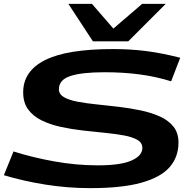

<svg xmlns="http://www.w3.org/2000/svg" viewBox="-25 -964 989 994"><path d="M908 -665 861 -543Q785 -567 700 -578.5Q615 -590 515 -590Q399 -590 339.5 -570.5Q280 -551 280 -502Q280 -476 306 -461Q332 -446 376.5 -437.5Q421 -429 476 -423.5Q531 -418 589.5 -411Q648 -404 703 -392.5Q758 -381 802.5 -361Q847 -341 873 -308.5Q899 -276 899 -226Q899 -151 853 -98.5Q807 -46 706.5 -18Q606 10 442 10Q324 10 209 -8.5Q94 -27 -5 -57L45 -180Q142 -149 255.5 -128.5Q369 -108 482 -108Q600 -108 656 -133Q712 -158 712 -198Q712 -225 686 -240Q660 -255 616 -263Q572 -271 517 -276.5Q462 -282 403.5 -288.5Q345 -295 290 -307Q235 -319 191 -340.5Q147 -362 121 -397Q95 -432 95 -486Q95 -596 208.5 -653Q322 -710 560 -710Q652 -710 733 -699.5Q814 -689 908 -665ZM833 -944 639 -750H456L329 -944H451L562 -816L711 -944Z"/></svg>

Font: Georama ExtraExtended SemiBold
Style: Italic
Weight: 600
Width: 8
Italic angle: -9°
Designer: Jean-Baptiste Levee
Foundry: Production Type
Version: Version 1.000